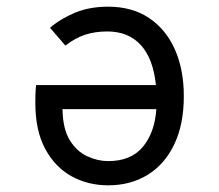

<svg xmlns="http://www.w3.org/2000/svg" viewBox="-20 -543 656 575"><path d="M304 12Q243.2 12 193.8 -15.4Q144.4 -42.9 115.1 -97.7Q85.8 -152.5 85.8 -234.8Q85.8 -244.5 86.1 -257.7Q86.4 -270.9 88 -288.2H447Q438.8 -367.4 401.7 -408.1Q364.6 -448.8 301.2 -448.8Q264.8 -448.8 234.9 -439Q205 -429.2 175.8 -406.5L129.8 -459.8Q161.6 -487.1 205 -505.1Q248.4 -523 304 -523Q375.9 -523 426.6 -488.9Q477.2 -454.9 503.9 -394.6Q530.5 -334.2 530.5 -255Q530.5 -170.5 501.9 -110.8Q473.4 -51 422.3 -19.5Q371.2 12 304 12ZM304 -60.5Q372.2 -60.5 407.8 -103.2Q443.4 -146 448.2 -216.2H167.2Q168 -157 189.1 -123Q210.2 -89 241.6 -74.8Q272.9 -60.5 304 -60.5Z"/></svg>

Font: Overpass Mono Light
Style: Regular
Weight: 300
Monospace: yes
Designer: Delve Withrington, Dave Bailey
Foundry: Delve Fonts LLC
Version: Version 4.000